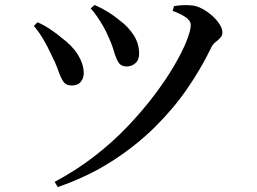

<svg xmlns="http://www.w3.org/2000/svg" viewBox="-20 -720 1040 777"><path d="M201 16Q286 -29 360 -86Q434 -143 495.5 -207.5Q557 -272 604.5 -335Q652 -398 685 -454.5Q718 -511 735 -554Q752 -597 752 -619Q752 -635 734 -648.5Q716 -662 679 -676L684 -695Q699 -698 718.5 -699Q738 -700 757 -698Q777 -696 798.5 -684.5Q820 -673 838.5 -656.5Q857 -640 868.5 -622Q880 -604 880 -589Q880 -576 871.5 -567Q863 -558 851.5 -549Q840 -540 833 -524Q794 -443 738 -361.5Q682 -280 605.5 -204.5Q529 -129 432 -67Q335 -5 214 37ZM270 -374Q247 -374 236 -390.5Q225 -407 215 -436Q205 -465 187 -500Q171 -535 153.5 -564Q136 -593 117 -615L132 -630Q159 -618 185 -600.5Q211 -583 228 -568Q272 -536 295 -499Q318 -462 319 -425Q319 -404 307 -389Q295 -374 270 -374ZM493 -451Q470 -451 459.5 -467.5Q449 -484 441 -512.5Q433 -541 417 -575Q409 -594 397.5 -614Q386 -634 373 -653Q360 -672 347 -686L363 -700Q392 -687 416.5 -672Q441 -657 465 -637Q500 -611 521.5 -577Q543 -543 543 -503Q543 -477 527.5 -464Q512 -451 493 -451Z"/></svg>

Font: Noto Serif TC SemiBold
Style: Regular
Weight: 600
Version: Version 2.002-H1;hotconv 1.1.0;makeotfexe 2.6.0